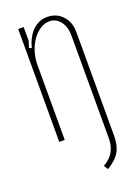

<svg xmlns="http://www.w3.org/2000/svg" viewBox="-132 -559 572 791"><g transform="rotate(-20 154.0 -163.5)"><path d="M179 -501Q219 -501 245 -473Q271 -445 271 -402V54Q271 96 255 123.5Q239 151 200 174L189 155Q247 125 247 55V-394Q247 -433 228.5 -457Q210 -481 181 -481Q160 -481 140.5 -468.5Q121 -456 106 -434.5Q91 -413 82.5 -385.5Q74 -358 74 -328V0H50V-495H74V-435L65 -406L76 -402Q88 -449 115 -475Q142 -501 179 -501Z"/></g></svg>

Font: Moniqa Thin Paragraph
Style: Regular
Weight: 100
Designer: Rajesh Rajput
Foundry: Rajesh Rajput
Version: Version 1.000